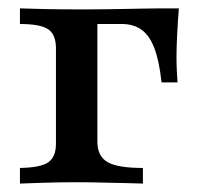

<svg xmlns="http://www.w3.org/2000/svg" viewBox="-20 -436 493 456"><path d="M27.4 0V-37.1Q75.8 -37.9 94.4 -50.4Q112.9 -62.9 112.9 -95.2V-321Q112.9 -354 94.4 -366.5Q75.8 -379 27.4 -379V-416.1Q46 -415.3 84.7 -414.5Q123.4 -413.7 161.3 -413.7Q172.6 -413.7 192.3 -413.7Q212.1 -413.7 236.3 -414.1Q260.5 -414.5 283.9 -414.9Q307.3 -415.3 327 -415.7Q346.8 -416.1 358.1 -416.1H404.8Q402.4 -386.3 400.8 -355.2Q399.2 -324.2 399.2 -301.6Q399.2 -283.1 400 -267.3Q400.8 -251.6 401.6 -240.3H363.7Q358.1 -291.9 346.4 -322.2Q334.7 -352.4 315.7 -365.7Q296.8 -379 269.4 -379H208.1L211.3 -382.3V-99.2Q211.3 -65.3 235.1 -51.2Q258.9 -37.1 319.4 -37.1V0Q304 -0.8 278.2 -1.2Q252.4 -1.6 222.2 -2.4Q191.9 -3.2 163.7 -3.2Q122.6 -3.2 84.3 -2Q46 -0.8 27.4 0Z"/></svg>

Font: Playfair 9pt SemiBold
Style: Regular
Weight: 600
Designer: Claus Eggers Sørensen
Foundry: Claus Eggers Sørensen
Version: Version 2.001;gftools[0.9.30]